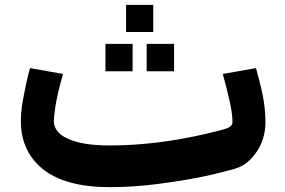

<svg xmlns="http://www.w3.org/2000/svg" viewBox="-20 -754 1176 792"><path d="M1036 -473 899 -449C912 -402 922 -362 929 -329C936 -296 939 -270 939 -250C939 -235 923 -226 908 -222C885 -215 856 -208 821 -200C707 -174 573 -154 434 -154C361 -154 300 -162 255 -184C226 -198 202 -220 202 -256C202 -266 204 -280 206 -296C212 -347 227 -403 240 -449L104 -473C94 -441 86 -400 79 -364C72 -331 66 -292 66 -256C66 -168 99 -106 150 -62C214 -7 310 18 434 18C502 18 569 13 630 5C717 -6 807 -21 884 -41C933 -54 972 -59 1003 -87C1043 -122 1075 -177 1075 -250C1075 -335 1055 -401 1036 -473ZM612 -622V-734H500V-622ZM527 -460V-573H415V-460ZM698 -460V-573H585V-460Z"/></svg>

Font: Iranian Sans Web
Style: Bold
Weight: 700
Designer: Hooman Mehr, Hadi Navid in Neviseh Pardaz Co. Ltd. (http://nevisa.com)
Foundry: http://font-store.ir
Version: 5.0.2 build 3/9/1393